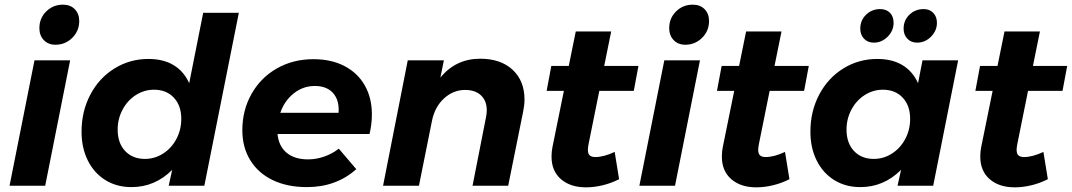

<svg xmlns="http://www.w3.org/2000/svg" viewBox="-20 -797 4600 824"><path d="M281 -538 174 0H21L128 -538ZM320 -707Q320 -664 290 -634.5Q260 -605 218 -605Q187 -605 168 -625Q149 -645 149 -676Q149 -719 178.5 -748Q208 -777 250 -777Q282 -777 301 -757.5Q320 -738 320 -707Z M330 -232Q330 -319 367.5 -390.5Q405 -462 471 -503Q537 -544 617 -544Q681 -544 725 -517.5Q769 -491 792 -440L852 -742H1005L857 0H704L719 -68Q645 6 544 6Q481 6 432.5 -24Q384 -54 357 -108Q330 -162 330 -232ZM758 -287Q758 -344 726 -378Q694 -412 641 -412Q599 -412 563 -389Q527 -366 506 -326.5Q485 -287 485 -241Q485 -183 517 -149Q549 -115 602 -115Q644 -115 680 -138Q716 -161 737 -200.5Q758 -240 758 -287Z M1576 -306Q1576 -265 1566 -222H1171Q1176 -170 1210 -141.5Q1244 -113 1302 -113Q1337 -113 1371.5 -125Q1406 -137 1434 -159L1509 -71Q1423 6 1297 6Q1213 6 1150.5 -24Q1088 -54 1054 -109.5Q1020 -165 1020 -238Q1020 -324 1059.5 -394Q1099 -464 1168.5 -503.5Q1238 -543 1325 -543Q1402 -543 1458.5 -513.5Q1515 -484 1545.5 -430.5Q1576 -377 1576 -306ZM1331 -428Q1281 -428 1241 -396.5Q1201 -365 1183 -313H1433Q1437 -366 1410 -397Q1383 -428 1331 -428Z M2231 -370Q2231 -346 2225 -317L2161 0H2008L2066 -295Q2069 -310 2069 -324Q2069 -364 2044.5 -387.5Q2020 -411 1976 -411Q1925 -411 1885.5 -374.5Q1846 -338 1834 -279L1778 0H1624L1730 -538H1885L1870 -464Q1936 -545 2041 -545Q2129 -545 2180 -497.5Q2231 -450 2231 -370Z M2506 -179Q2503 -164 2503 -154Q2503 -137 2511 -130Q2519 -123 2535 -123Q2571 -123 2618 -145L2637 -28Q2604 -11 2567 -2Q2530 7 2495 7Q2428 7 2387.5 -28Q2347 -63 2347 -125Q2347 -147 2351 -166L2400 -407H2326L2346 -514H2421L2451 -662H2603L2573 -514H2720L2700 -407H2552Z M2984 -538 2877 0H2724L2831 -538ZM3023 -707Q3023 -664 2993 -634.5Q2963 -605 2921 -605Q2890 -605 2871 -625Q2852 -645 2852 -676Q2852 -719 2881.5 -748Q2911 -777 2953 -777Q2985 -777 3004 -757.5Q3023 -738 3023 -707Z M3237 -179Q3234 -164 3234 -154Q3234 -137 3242 -130Q3250 -123 3266 -123Q3302 -123 3349 -145L3368 -28Q3335 -11 3298 -2Q3261 7 3226 7Q3159 7 3118.5 -28Q3078 -63 3078 -125Q3078 -147 3082 -166L3131 -407H3057L3077 -514H3152L3182 -662H3334L3304 -514H3451L3431 -407H3283Z M3458 -232Q3458 -319 3495.5 -390.5Q3533 -462 3599 -503Q3665 -544 3745 -544Q3809 -544 3853 -517.5Q3897 -491 3920 -440L3939 -538H4092L3985 0H3832L3847 -68Q3773 6 3672 6Q3609 6 3560.5 -24Q3512 -54 3485 -108Q3458 -162 3458 -232ZM3886 -287Q3886 -344 3854 -378Q3822 -412 3769 -412Q3727 -412 3691 -389Q3655 -366 3634 -326.5Q3613 -287 3613 -241Q3613 -183 3645 -149Q3677 -115 3730 -115Q3772 -115 3808 -138Q3844 -161 3865 -200.5Q3886 -240 3886 -287ZM3815 -699Q3815 -665 3789.5 -639.5Q3764 -614 3730 -614Q3704 -614 3688 -631Q3672 -648 3672 -674Q3672 -710 3697 -734Q3722 -758 3757 -758Q3784 -758 3799.5 -742Q3815 -726 3815 -699ZM4001 -699Q4001 -665 3975.5 -639.5Q3950 -614 3916 -614Q3890 -614 3874 -631Q3858 -648 3858 -674Q3858 -710 3883 -734Q3908 -758 3944 -758Q3970 -758 3985.5 -741.5Q4001 -725 4001 -699Z M4346 -179Q4343 -164 4343 -154Q4343 -137 4351 -130Q4359 -123 4375 -123Q4411 -123 4458 -145L4477 -28Q4444 -11 4407 -2Q4370 7 4335 7Q4268 7 4227.5 -28Q4187 -63 4187 -125Q4187 -147 4191 -166L4240 -407H4166L4186 -514H4261L4291 -662H4443L4413 -514H4560L4540 -407H4392Z"/></svg>

Font: Gontserrat SemiBold
Style: Italic
Weight: 600
Italic angle: -11.3°
Designer: Julieta Ulanovsky
Foundry: Julieta Ulanovsky
Version: Version 6.001